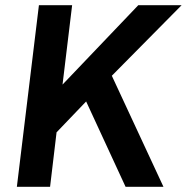

<svg xmlns="http://www.w3.org/2000/svg" viewBox="-20 -720 720 740"><path d="M45 0 130 -700H258L221 -394L513 -700H680L411 -428L610 0H464L312 -329L198 -210L173 0Z"/></svg>

Font: Haskoy Bold
Style: Italic
Weight: 700
Designer: Ertekin Erdin
Foundry: Ertekin Erdin
Version: Version 2.000; ttfautohint (v1.8.4.7-5d5b)